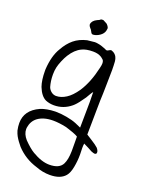

<svg xmlns="http://www.w3.org/2000/svg" viewBox="-174 -700 843 1117"><g transform="rotate(20 247.5 -141.0)"><path d="M251 -617.2Q252.9 -617.2 256.3 -617.7Q259.8 -618.2 261.7 -618.2Q263.7 -618.2 266.4 -617.7Q269 -617.2 271 -615.2Q273.9 -612.8 282 -609.4Q290 -606 293 -602.1Q308.6 -585.4 304.2 -574.7Q302.7 -554.7 286.9 -540Q271 -525.4 249.5 -519.5Q248.5 -519.5 244.4 -518.8Q240.2 -518.1 238 -517.8Q235.8 -517.6 232.9 -518.3Q230 -519 228 -521Q225.1 -523.9 221.4 -531.5Q217.8 -539.1 215.3 -542Q214.4 -542.5 212.2 -545.2Q210 -547.9 209.2 -548.8Q208.5 -549.8 206.5 -552.2Q204.6 -554.7 203.6 -556.2L201.7 -560.1Q200.7 -562.5 200.2 -564.5Q199.7 -566.4 199.7 -568.8Q202.6 -591.8 231.4 -605.5Q233.4 -606.4 238 -608.4Q242.7 -610.4 245.8 -612.3Q249 -614.3 251 -617.2ZM216.8 -475.6Q254.9 -480.5 263.2 -480.5Q273.9 -480.5 283.2 -478.5Q304.7 -475.6 339.4 -460Q342.3 -459 343.8 -459Q348.1 -459 355.7 -463.9Q363.3 -468.8 368.2 -468.8Q370.1 -468.8 371.1 -468.3Q383.8 -464.8 393.6 -455.3Q403.3 -445.8 406.7 -433.6Q412.1 -418.5 412.1 -386.7V-382.3Q412.1 -369.1 412.6 -362.8Q412.1 -341.8 411.1 -274.9Q410.2 -208 408.2 -171.9Q407.7 -148.4 407.2 -105.5Q406.7 -62.5 406.2 -27.1Q405.8 8.3 405.3 39.6Q407.7 41.5 438.2 60.5Q468.8 79.6 482.4 92.3Q494.6 106.4 494.6 117.7Q494.6 121.1 493.2 125.5Q489.3 129.9 482.4 129.9Q477.5 129.9 460.9 123.5Q439 110.8 406.2 95.2Q404.3 107.4 404.3 123.5Q404.3 135.3 405.3 158.7V166.5Q405.3 203.6 397.9 242.4Q390.6 281.2 374.5 300.3Q344.7 335.4 279.8 335.4Q235.4 335.4 192.9 318.8Q117.7 296.4 64.9 239.7Q61.5 235.4 54.4 226.3Q47.4 217.3 44.4 213.4Q41.5 209.5 36.4 201.7Q31.2 193.8 28.3 188.2Q25.4 182.6 21.7 174.3Q18.1 166 15.6 157.2Q10.3 132.8 10.3 111.8Q10.3 32.2 94.7 -5.9Q131.3 -21 184.6 -22.5H189.9Q219.7 -22.5 256.3 -15.9Q293 -9.3 317.9 1Q326.2 3.9 352.1 16.1Q352.1 -1.5 353 -57.1Q354 -112.8 354 -143.1Q354 -163.6 353 -204.6Q346.2 -197.3 337.2 -181.2Q328.1 -165 325.2 -160.6Q294.9 -116.2 277.3 -99.6Q272.9 -95.2 268.6 -91.8Q222.7 -53.7 163.6 -53.7Q136.2 -53.7 112.3 -63.5Q80.1 -78.6 60.1 -129.4Q46.9 -167 46.9 -225.1V-234.4Q52.2 -319.3 84 -370.6Q107.4 -412.6 138.7 -438.5Q169.9 -464.4 216.8 -475.6ZM203.1 -412.6Q166.5 -395.5 138.2 -350.6Q127.4 -333.5 116.7 -308.1Q106 -282.7 102.1 -264.2Q97.7 -244.1 97.7 -219.7Q97.7 -180.2 107.9 -145.5Q113.3 -131.3 125 -121.3Q136.7 -111.3 150.9 -109.4Q151.9 -109.4 153.8 -109.1Q155.8 -108.9 157.2 -108.9Q187.5 -108.9 218.8 -128.9Q248.5 -147.5 279.3 -191.9Q320.8 -255.9 341.8 -350.6Q346.2 -369.1 346.2 -377.9Q346.2 -386.2 344.2 -392.6Q342.8 -397 339.6 -400.6Q336.4 -404.3 330.8 -408.2Q325.2 -412.1 323.2 -413.6Q303.2 -425.8 272.5 -425.8Q229 -425.8 203.1 -412.6ZM96.7 58.1Q67.4 80.6 61 120.6Q60.1 127.4 60.1 130.9Q60.1 162.1 85.9 191.4Q122.6 229 150.4 245.6Q209 280.3 256.8 280.3Q319.3 280.3 337.9 242.2Q352.1 213.9 353 162.1V144Q353 131.8 352.8 107.7Q352.5 83.5 352.5 71.3Q345.7 67.4 338.1 63.7Q330.6 60.1 321.5 56.9Q312.5 53.7 306.6 51.8Q300.8 49.8 289.6 46.1Q278.3 42.5 273.9 41Q227.5 31.2 191.9 31.2Q132.8 31.2 96.7 58.1Z"/></g></svg>

Font: Avessa
Style: Medium
Weight: 500
Designer: Arman Khorramak
Foundry: Arman Khorramak
Version: Version 1.000; ttfautohint (v1.8.1)